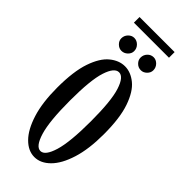

<svg xmlns="http://www.w3.org/2000/svg" viewBox="-237 -757 807 807"><g transform="rotate(45 166.0 -353.5)"><path d="M164.5 11Q127.5 11 96 -20.8Q64.5 -52.5 45.2 -114Q26 -175.5 26 -263.5Q26 -360 46 -418.2Q66 -476.5 97.8 -502.5Q129.5 -528.5 164.5 -528.5Q199 -528.5 231 -502.5Q263 -476.5 283.2 -418.2Q303.5 -360 303.5 -263.5Q303.5 -175.5 284.2 -114Q265 -52.5 233.2 -20.8Q201.5 11 164.5 11ZM164.5 -25Q191.5 -25 209 -82.8Q226.5 -140.5 226.5 -263.5Q226.5 -385 209 -439Q191.5 -493 164.5 -493Q137.5 -493 120 -439Q102.5 -385 102.5 -263.5Q102.5 -140.5 120 -82.8Q137.5 -25 164.5 -25ZM223 -563.5Q207 -563.5 195.8 -574.8Q184.5 -586 184.5 -600.5Q184.5 -617 195.8 -628.8Q207 -640.5 223 -640.5Q237.5 -640.5 249 -628.8Q260.5 -617 260.5 -600.5Q260.5 -586 249 -574.8Q237.5 -563.5 223 -563.5ZM107.5 -563.5Q93 -563.5 81.5 -574.8Q70 -586 70 -600.5Q70 -617 81.5 -628.8Q93 -640.5 107.5 -640.5Q123 -640.5 134.8 -628.8Q146.5 -617 146.5 -600.5Q146.5 -586 134.8 -574.8Q123 -563.5 107.5 -563.5ZM61 -684.5V-718H269.5V-684.5Z"/></g></svg>

Font: Imbue 10pt
Style: Regular
Weight: 400
Designer: Tyler Finck
Foundry: Etcetera Type Company
Version: Version 1.102; ttfautohint (v1.8.3)